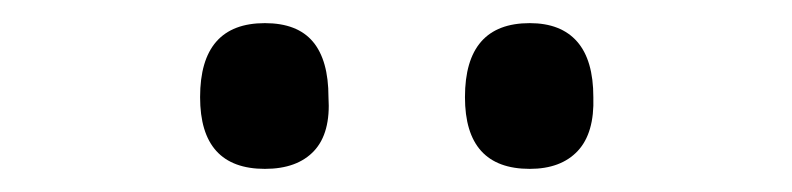

<svg xmlns="http://www.w3.org/2000/svg" viewBox="-20 -815 685 166"><path d="M209 -669Q181 -669 167 -684.5Q153 -700 153 -731Q153 -763 167 -779Q181 -795 209 -795Q237 -795 250.5 -779Q264 -763 264 -731Q266 -700 251.5 -684.5Q237 -669 209 -669ZM438 -669Q410 -669 396 -684.5Q382 -700 382 -731Q382 -763 396 -779Q410 -795 438 -795Q465 -795 479 -779Q493 -763 493 -731Q494 -700 479.5 -684.5Q465 -669 438 -669Z"/></svg>

Font: Playwrite GB J
Style: Regular
Weight: 400
Designer: Veronika Burian, José Scaglione
Foundry: TypeTogether
Version: Version 1.002